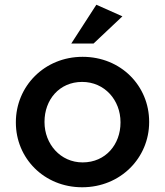

<svg xmlns="http://www.w3.org/2000/svg" viewBox="-20 -779 697 811"><path d="M327 12C490 12 610 -113 610 -263V-265C610 -416 491 -539 329 -539C167 -539 47 -414 47 -263V-261C47 -111 166 12 327 12ZM329 -93C235 -93 168 -171 168 -263V-265C168 -357 230 -433 327 -433C422 -433 489 -356 489 -263V-261C489 -170 427 -93 329 -93ZM387 -759 281 -595H375L497 -710Z"/></svg>

Font: Mission Medium
Style: Regular
Weight: 500
Version: Version 1.000;FEAKit 1.0